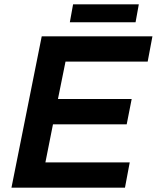

<svg xmlns="http://www.w3.org/2000/svg" viewBox="-20 -868 725 888"><path d="M607 -765H303L318 -848H622ZM558 0H33L173 -700H685L663 -583H283L248 -410H589L566 -293H225L190 -117H580Z"/></svg>

Font: Argentum Sans Medium
Style: Italic
Weight: 500
Italic angle: -11°
Designer: Julieta Ulanovsky (font), Cristiano Sobral (main changes and remaster)
Foundry: Julieta Ulanovsky (font), Cristiano Sobral (main changes and remaster)
Version: Version 2.007;June 15, 2022;FontCreator 14.0.0.2814 64-bit; 